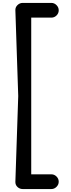

<svg xmlns="http://www.w3.org/2000/svg" viewBox="-20 -1033 483 1306"><path d="M134.3 252.9Q114.3 252.9 99.4 239.3Q84.5 225.6 84.5 205.1L104 -379.9L84.5 -964.8Q84.5 -984.9 99.6 -999Q114.7 -1013.2 134.3 -1013.2H329.6Q349.6 -1013.2 364.5 -998Q379.4 -982.9 379.4 -962.9Q379.4 -942.4 364.5 -927.7Q349.6 -913.1 329.6 -913.1H192.4V152.8H329.6Q349.6 152.8 364.5 167.7Q379.4 182.6 379.4 203.1Q379.4 222.7 364.5 237.8Q349.6 252.9 329.6 252.9Z"/></svg>

Font: Cutive
Style: Regular
Weight: 400
Version: Version 1.100; ttfautohint (v1.8.4.7-5d5b)